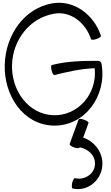

<svg xmlns="http://www.w3.org/2000/svg" viewBox="-20 -861 792 1373"><path d="M702 -605C651 -758 508 -864 353 -837C152 -801 21 -611 14 -401C6 -177 147 30 359 37C583 45 747 -173 706 -405C704 -417 693 -426 680 -426C569 -426 458 -424 351 -396C344 -395 344 -377 349 -357C354 -337 363 -322 369 -324C464 -348 560 -370 657 -373C677 -192 539 -31 361 -37C183 -44 60 -213 66 -399C72 -577 193 -733 367 -763C485 -784 592 -699 631 -581C633 -575 651 -575 670 -582C690 -589 704 -599 702 -605ZM542 -7 478 169C476 175 490 186 509 193C529 200 546 201 549 195L550 192C608 205 656 244 659 302C664 376 591 431 516 413C510 412 501 427 496 447C492 468 493 485 499 487C613 513 719 418 712 298C707 216 650 148 575 123L613 18C615 12 601 2 581 -5C562 -12 544 -13 542 -7Z"/></svg>

Font: Nupuram Light
Style: Regular
Weight: 300
Designer: Santhosh Thottingal (santhosh.thottingal@gmail.com)
Foundry: SMC
Version: Version 1.000